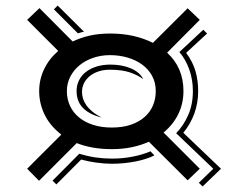

<svg xmlns="http://www.w3.org/2000/svg" viewBox="-20 -607 877 694"><path d="M174.8 -573.2 188.5 -586.9 283.7 -492.2Q282.2 -492.2 279.1 -491.5Q275.9 -490.7 272.5 -489.7Q269 -488.8 266.1 -487.8Q263.2 -486.8 261.7 -486.3ZM201.7 -120.6Q161.6 -151.4 141.6 -191.9Q121.6 -232.4 121.6 -277.8Q121.6 -319.3 139.2 -356.4Q156.7 -393.6 190.4 -422.9L78.1 -535.2L122.6 -577.6L242.7 -457Q271 -470.7 304.4 -478.3Q337.9 -485.8 377.4 -485.8Q423.3 -485.8 461.9 -477.1Q500.5 -468.3 532.7 -452.1L658.2 -577.1L702.1 -535.2L584 -416.5Q613.3 -390.1 628.2 -355.2Q643.1 -320.3 643.1 -277.8Q643.1 -233.4 624.8 -195.3Q606.4 -157.2 571.3 -127.9L702.1 2.9L658.2 44.9L518.1 -94.7Q490.2 -82 456.8 -75Q423.3 -67.9 384.8 -67.9Q347.7 -67.9 315.9 -73.5Q284.2 -79.1 257.3 -89.8L121.1 46.4L78.1 2.9ZM616.7 -125.5Q643.1 -152.3 660.2 -190.9Q677.2 -229.5 677.2 -277.8Q677.2 -319.3 664.1 -356Q650.9 -392.6 628.4 -418.9L714.8 -499.5L728.5 -485.8L652.8 -416Q676.8 -383.8 686.5 -350.1Q696.3 -316.4 696.3 -277.8Q696.3 -234.9 682.6 -197Q668.9 -159.2 642.6 -127L778.8 2.9L712.4 66.9L698.7 53.7L751 2.9ZM221.7 -277.8Q221.7 -248.5 233.2 -224.1Q244.6 -199.7 265.9 -182.4Q287.1 -165 317.1 -155.5Q347.2 -146 383.8 -146Q423.3 -146 453.1 -156.2Q482.9 -166.5 502.9 -184.3Q522.9 -202.1 533 -226.1Q543 -250 543 -277.8Q543 -308.6 529.8 -332.8Q516.6 -356.9 493.9 -373.5Q471.2 -390.1 441.2 -398.9Q411.1 -407.7 377.4 -407.7Q345.2 -407.7 316.7 -397.9Q288.1 -388.2 267.1 -370.8Q246.1 -353.5 233.9 -329.6Q221.7 -305.7 221.7 -277.8ZM256.8 -277.8Q256.8 -298.8 265.6 -316.7Q274.4 -334.5 290.5 -346.9Q306.6 -359.4 329.1 -366.5Q351.6 -373.5 378.9 -373.5Q421.4 -373.5 453.1 -359.9Q484.9 -346.2 498 -320.8Q477.5 -335.9 449 -345.5Q420.4 -355 377.4 -355Q353.5 -355 334.7 -348.4Q315.9 -341.8 303 -330.8Q290 -319.8 283.2 -305.4Q276.4 -291 276.4 -274.9Q276.4 -263.2 280 -251Q283.7 -238.8 292 -226.8Q300.3 -214.8 314.2 -203.4Q328.1 -191.9 348.1 -182.1Q321.8 -188.5 304.2 -198.5Q286.6 -208.5 276.1 -220.9Q265.6 -233.4 261.2 -247.8Q256.8 -262.2 256.8 -277.8ZM266.6 -51.3Q297.4 -42 326.2 -37.8Q355 -33.7 384.8 -33.7Q404.3 -33.7 424.1 -35.6Q443.8 -37.6 461.9 -41.3Q480 -44.9 495.8 -49.8Q511.7 -54.7 523.9 -60.1L538.1 -45.4Q524.9 -38.6 507.6 -33Q490.2 -27.3 470.2 -23.4Q450.2 -19.5 428.5 -17.3Q406.7 -15.1 384.8 -15.1Q356.9 -15.1 327.6 -19.3Q298.3 -23.4 273.4 -30.3L183.6 59.6L169.9 45.9Z"/></svg>

Font: Vast Shadow
Style: Regular
Weight: 400
Designer: Nicole Fally
Foundry: Nicole Fally
Version: Version 1.002